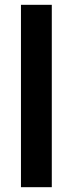

<svg xmlns="http://www.w3.org/2000/svg" viewBox="-20 -777 302 797"><path d="M67 0V-757H195V0Z"/></svg>

Font: Plus Jakarta Text
Style: Bold
Weight: 700
Designer: Gumpita Rahayu
Foundry: Tokotype Studio
Version: Version 1.000